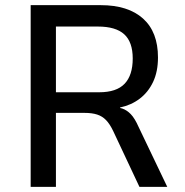

<svg xmlns="http://www.w3.org/2000/svg" viewBox="-20 -725 716 745"><path d="M99 0V-705H371Q477 -705 535 -653Q593 -601 593 -502Q593 -447 574 -407Q555 -367 522 -342Q489 -317 446 -308V-306L454 -304Q472 -298 487.5 -282Q503 -266 518 -232L629 0H521L419 -217Q406 -244 391.5 -259Q377 -274 357 -280.5Q337 -287 307 -287H197V0ZM197 -367H365Q432 -367 463.5 -400Q495 -433 495 -498Q495 -562 462 -592Q429 -622 360 -622H197Z"/></svg>

Font: Nunito Sans 7pt SemiCondensed Medium
Style: Regular
Weight: 500
Width: 4
Designer: Vernon Adams
Foundry: Vernon Adams
Version: Version 3.101;gftools[0.9.27]